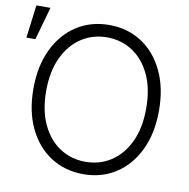

<svg xmlns="http://www.w3.org/2000/svg" viewBox="-104 -853 931 947"><g transform="rotate(10 361.5 -380.0)"><path d="M374 9.8Q282.2 9.8 210.9 -36.1Q139.6 -82 99.4 -166Q59.1 -250 59.1 -363.3Q59.1 -477.1 99.6 -561.3Q140.1 -645.5 211.2 -691.4Q282.2 -737.3 374 -737.3Q465.8 -737.3 536.6 -691.4Q607.4 -645.5 647.7 -561.3Q688 -477.1 688 -363.3Q688 -250 647.7 -166Q607.4 -82 536.6 -36.1Q465.8 9.8 374 9.8ZM374 -52.2Q445.3 -52.2 502 -89.4Q558.6 -126.5 591.3 -196Q624 -265.6 624 -363.3Q624 -461.4 591.3 -531.2Q558.6 -601.1 502 -638.2Q445.3 -675.3 374 -675.3Q302.7 -675.3 245.8 -638.2Q189 -601.1 156 -531.2Q123 -461.4 123 -363.3Q123 -266.1 155.8 -196.3Q188.5 -126.5 245.4 -89.4Q302.2 -52.2 374 -52.2ZM-18.6 -605 2.4 -770H72.8L26.4 -605Z"/></g></svg>

Font: Inter Tight Light
Style: Regular
Weight: 300
Designer: Rasmus Andersson
Foundry: rsms
Version: Version 3.004